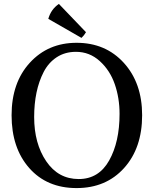

<svg xmlns="http://www.w3.org/2000/svg" viewBox="-20 -938 783 978"><path d="M39 -351Q39 -517 132 -618.5Q225 -720 370 -720Q518 -720 611 -617.5Q704 -515 704 -351Q704 -184 612 -82Q520 20 370 20Q219 20 129 -82Q39 -184 39 -351ZM589 -358Q589 -439 564.5 -509.5Q540 -580 488 -627Q436 -674 367 -674Q311 -674 269 -646.5Q227 -619 202.5 -571.5Q178 -524 166 -466.5Q154 -409 154 -342Q154 -207 215.5 -116.5Q277 -26 381 -26Q483 -26 536 -120.5Q589 -215 589 -358ZM395 -745 226 -842Q240 -891 280 -918L418 -774Q409 -758 395 -745Z"/></svg>

Font: Alike
Style: Regular
Weight: 400
Designer: Cyreal (www.cyreal.org)
Foundry: Cyreal (www.cyreal.org)
Version: Version 1.212